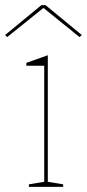

<svg xmlns="http://www.w3.org/2000/svg" viewBox="-43 -731 340 751"><path d="M70 0V-10L130 -20V-474H60V-485L144 -515V-20L204 -10V0ZM-15 -586 -23 -594 119 -711H135L277 -594L268 -586L127 -700Z"/></svg>

Font: Kalnia Thin
Style: Regular
Weight: 250
Designer: Frida Medrano
Foundry: Frida Medrano
Version: Version 1.105